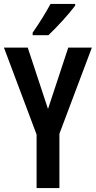

<svg xmlns="http://www.w3.org/2000/svg" viewBox="-20 -956 487 976"><path d="M362 -927V-936H237C211 -889 183 -843 146 -790V-777H226C272 -820 332 -887 362 -927ZM224 -402 121 -714H0L166 -272V0H282V-276L447 -714H327Z"/></svg>

Font: Noto Sans Hebrew ExtraCondensed SemiBold
Style: Regular
Weight: 600
Width: 2
Designer: Ben Nathan
Foundry: Google LLC
Version: Version 3.001